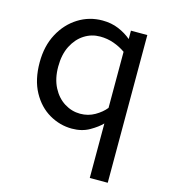

<svg xmlns="http://www.w3.org/2000/svg" viewBox="-112 -621 817 929"><g transform="rotate(15 297.0 -156.0)"><path d="M424 220V-53Q403 -31 365.5 -9.5Q328 12 278 12Q218 12 164.5 -19Q111 -50 78 -110.5Q45 -171 45 -258Q45 -340 78 -401.5Q111 -463 166 -497.5Q221 -532 287 -532Q332 -532 368.5 -516.5Q405 -501 432 -478V-520H514V220ZM298 -68Q338 -68 371 -87Q404 -106 424 -131V-412Q397 -431 364.5 -442.5Q332 -454 296 -454Q253 -454 217 -431Q181 -408 159 -365Q137 -322 137 -261Q137 -201 159.5 -157.5Q182 -114 219 -91Q256 -68 298 -68Z"/></g></svg>

Font: ABeeZee
Style: Regular
Weight: 400
Designer: Anja Meiners
Foundry: Anja Meiners
Version: Version 1.003; ttfautohint (v1.8.3)